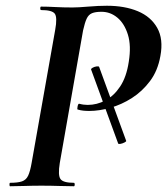

<svg xmlns="http://www.w3.org/2000/svg" viewBox="-20 -648 582 668"><path d="M297 -406Q296 -409 302.5 -412.5Q309 -416 316.5 -417Q324 -418 325 -415L419 -158Q420 -156 413.5 -152.5Q407 -149 399.5 -147.5Q392 -146 391 -149ZM15 0Q13 0 13 -6Q13 -12 15 -12Q42 -12 56.5 -17Q71 -22 78 -37Q85 -52 90 -81L172 -544Q180 -588 170.5 -600.5Q161 -613 123 -613Q120 -613 120 -619Q120 -625 123 -625Q145 -625 172.5 -623.5Q200 -622 232 -622Q252 -622 287 -625Q322 -628 352 -628Q414 -628 459.5 -609Q505 -590 527 -551Q549 -512 538 -453Q529 -402 502 -366Q475 -330 439 -307Q403 -284 364 -273Q325 -262 291 -262Q280 -262 270 -263Q260 -264 250 -267Q248 -268 250 -278Q252 -288 256 -287Q263 -285 270.5 -284Q278 -283 285 -283Q317 -283 346.5 -298.5Q376 -314 398 -347Q420 -380 428 -433Q437 -489 425 -527.5Q413 -566 388.5 -586.5Q364 -607 333 -607Q312 -607 300 -602Q288 -597 281.5 -583Q275 -569 269 -542L188 -81Q181 -38 190.5 -25Q200 -12 237 -12Q240 -12 240 -6Q240 0 237 0Q215 0 186 -1Q157 -2 124 -2Q93 -2 65 -1Q37 0 15 0Z"/></svg>

Font: Cormorant Garamond Light
Style: Italic
Weight: 300
Italic angle: -10°
Designer: Christian Thalmann (Catharsis Fonts)
Foundry: Catharsis Fonts
Version: Version 4.001